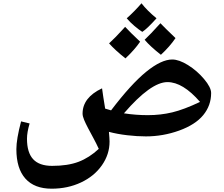

<svg xmlns="http://www.w3.org/2000/svg" viewBox="-20 -814 1371 1174"><path d="M295.9 339.8Q190.4 339.8 135.3 278.1Q80.1 216.3 80.1 98.1Q80.1 37.1 108.9 -71.8L161.1 -59.1Q145 -4.9 145 34.2Q145 118.7 182.6 159.4Q220.2 200.2 298.8 200.2Q395 200.2 460.4 175.3Q525.9 150.4 584 96.2Q568.4 62 550.8 29.8Q533.2 -2.4 518.6 -30.3Q503.9 -58.1 494.4 -80.8Q484.9 -103.5 484.9 -119.1Q484.9 -217.8 604 -273.9Q610.4 -225.6 623 -149.9L659.2 -139.2Q781.7 -300.3 874 -375.2Q966.3 -450.2 1033.2 -450.2Q1074.2 -450.2 1129.2 -416.3Q1184.1 -382.3 1227.5 -331.1Q1271 -279.8 1271 -245.1Q1271 -168.9 1222.7 -110.1Q1174.3 -51.3 1075.4 -15.6Q976.6 20 872.1 20Q818.4 20 757.8 12.9Q697.3 5.9 646 -7.8Q649.9 33.7 649.9 51.8Q649.9 129.9 603 196.8Q556.2 263.7 474.9 301.8Q393.6 339.8 295.9 339.8ZM1003.9 -312Q902.3 -312 737.8 -121.1Q810.1 -109.9 883.8 -109.9Q962.4 -109.9 1033.4 -127Q1104.5 -144 1203.1 -190.9Q1098.1 -312 1003.9 -312ZM937 -702.1Q880.4 -638.7 850.1 -619.1Q829.1 -632.3 801.8 -655.5Q774.4 -678.7 754.9 -702.1Q803.2 -745.1 845.2 -793.9Q879.4 -749.5 937 -702.1ZM836.9 -559.1Q803.2 -509.8 747.1 -457Q683.6 -507.3 647 -548.8Q685.5 -584.5 724.1 -627L745.1 -649.9Q775.9 -616.2 836.9 -559.1ZM1053.2 -581.1Q1019 -530.3 963.9 -479Q899.4 -529.3 864.3 -570.8Q896.5 -600.6 960.9 -671.9Q986.8 -644.5 1053.2 -581.1Z"/></svg>

Font: Droid Arabic Naskh
Style: Bold
Weight: 700
Designer: Pascal Zoghbi
Foundry: Ascender Corporation
Version: Version 1.00